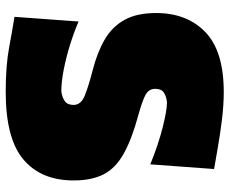

<svg xmlns="http://www.w3.org/2000/svg" viewBox="-84 -684 785 656"><g transform="rotate(90 308.0 -356.5)"><path d="M294 16Q205 16 141.8 4.2Q78.5 -7.5 38 -14L54 -233Q91 -217 134.5 -203.5Q178 -190 219.5 -182Q261 -174 292 -174Q312.5 -176.5 325.8 -185.8Q339 -195 339 -216Q339 -241.5 306.2 -254.5Q273.5 -267.5 221 -281Q160 -296.5 116 -322Q72 -347.5 48.5 -389.8Q25 -432 25 -498Q25 -603 90 -666Q155 -729 295 -729Q339 -729 389.8 -722.8Q440.5 -716.5 485.5 -708.5Q530.5 -700.5 558 -696L542 -478Q473 -506 415 -520.5Q357 -535 330 -535Q310 -533 297 -524.5Q284 -516 284 -495Q284 -472.5 305.5 -461.2Q327 -450 371 -438Q456 -415 505.5 -387.2Q555 -359.5 576 -318.8Q597 -278 597 -216Q597 -105 525.5 -44.5Q454 16 294 16Z"/></g></svg>

Font: Commissioner Flair Black
Style: Regular
Weight: 900
Designer: Kostas Bartsokas
Foundry: Kostas Bartsokas
Version: Version 1.000; ttfautohint (v1.8.3)